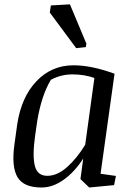

<svg xmlns="http://www.w3.org/2000/svg" viewBox="-20 -835 605 866"><path d="M405.8 -483.4Q359.4 -499.5 307.1 -499.5Q254.9 -499.5 209.5 -475.1Q167 -404.8 147.9 -289.1L138.7 -225.1Q125.5 -131.8 137.2 -86.9Q148.4 -42 193.4 -42Q238.3 -42 282.7 -81.5Q327.1 -121.1 364.3 -182.1ZM167.5 10.7Q86.9 10.7 59.1 -35.6Q31.2 -82 44.9 -182.1L57.6 -273.9Q76.2 -397 144.5 -468.8Q212.9 -540.5 311.5 -540.5Q392.6 -540.5 496.6 -502.4L433.6 -51.3L502.9 -41.5L494.6 0L382.3 10.7L342.8 -27.3L355.5 -120.1Q317.4 -60.5 268.1 -24.9Q218.8 10.7 167.5 10.7ZM367.2 -622.6 323.7 -617.7 204.6 -778.3 209.5 -810.5 295.4 -815.4 369.6 -638.2Z"/></svg>

Font: NoticiaText-Italic
Style: Italic
Weight: 400
Italic angle: -8°
Designer: JM Sole
Foundry: JM Sole
Version: Version 1.003